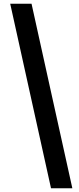

<svg xmlns="http://www.w3.org/2000/svg" viewBox="-20 -832 425 1035"><path d="M255 183 35 -812H150L260 -314L370 183Z"/></svg>

Font: GenSekiGothic TW H
Style: Regular
Weight: 900
Version: Version 1.501;PS 1;hotconv 16.6.51;makeotf.lib2.5.65220